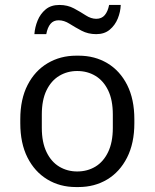

<svg xmlns="http://www.w3.org/2000/svg" viewBox="-20 -746 625 776"><path d="M287 10Q222 10 171 -21Q120 -52 91 -109.5Q62 -167 62 -248V-264Q62 -345 91.5 -402.5Q121 -460 172.5 -490.5Q224 -521 288 -521H298Q363 -521 414 -490.5Q465 -460 494 -402.5Q523 -345 523 -264V-248Q523 -167 493.5 -109Q464 -51 413 -20.5Q362 10 297 10ZM292 -53Q333 -53 365.5 -72.5Q398 -92 417 -131.5Q436 -171 436 -229V-283Q436 -342 417 -381Q398 -420 365.5 -439.5Q333 -459 292 -459Q252 -459 219.5 -439.5Q187 -420 168 -381Q149 -342 149 -283V-229Q149 -171 168 -131.5Q187 -92 219.5 -72.5Q252 -53 292 -53ZM119 -608Q121 -636 132 -663Q143 -690 164.5 -708Q186 -726 220 -726Q253 -726 279 -712Q305 -698 326.5 -684Q348 -670 369 -670Q391 -670 403.5 -685Q416 -700 421 -726H468Q467 -698 456 -671Q445 -644 423.5 -626Q402 -608 369 -608Q336 -608 309.5 -622Q283 -636 261 -650Q239 -664 217 -664Q196 -664 184 -649.5Q172 -635 167 -608Z"/></svg>

Font: Chivo Medium Light
Style: Regular
Weight: 300
Version: Version 2.002